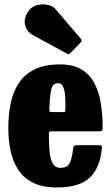

<svg xmlns="http://www.w3.org/2000/svg" viewBox="-20 -828 500 866"><path d="M17.5 -250Q17.5 -310 28.2 -362.2Q39 -414.5 65 -453.8Q91 -493 136.2 -515.2Q181.5 -537.5 251 -537.5Q310 -537.5 347.8 -514.5Q385.5 -491.5 406.2 -451.8Q427 -412 435 -361Q443 -310 443 -253Q443 -242 440 -238.8Q437 -235.5 425.5 -235.5H213Q203 -235.5 201.5 -232.5Q200 -229.5 200.5 -220.5Q200.5 -179.5 203.5 -145.8Q206.5 -112 217.5 -91.5Q228.5 -71 253 -71Q285.5 -71 296 -95.8Q306.5 -120.5 310 -161Q311 -173 326.5 -173H426.5Q436.5 -173 438.5 -170.8Q440.5 -168.5 439.5 -160.5Q432.5 -73.5 386 -28Q339.5 17.5 237.5 17.5Q171 17.5 128.2 -4.2Q85.5 -26 61.2 -63.8Q37 -101.5 27.2 -149.5Q17.5 -197.5 17.5 -250ZM216 -322.5H261.5Q272 -322.5 273.2 -324Q274.5 -325.5 275 -334.5Q275.5 -363.5 274 -390.8Q272.5 -418 265.2 -435.5Q258 -453 242 -453Q216 -453 210 -419.2Q204 -385.5 202.5 -339Q202.5 -329 203.2 -325.8Q204 -322.5 216 -322.5ZM282.5 -586 128 -670Q100 -685 93 -717Q86 -749 111 -781Q124.5 -799 148.2 -805Q172 -811 195.5 -806Q219 -801 231.5 -785.5L343.5 -654.5Q352 -645.5 344 -636.5L297.5 -589Q293.5 -584.5 290.8 -583.8Q288 -583 282.5 -586Z"/></svg>

Font: Besley* Condensed Heavy
Style: Regular
Weight: 800
Width: 3
Designer: Owen Earl
Foundry: indestructible type*
Version: Version 3.000; ttfautohint (v1.8.3)